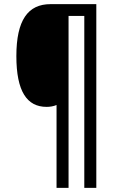

<svg xmlns="http://www.w3.org/2000/svg" viewBox="-20 -780 575 927"><path d="M445 127V-760H224C115 -760 59 -683 59 -509C59 -339 110 -264 205 -264C222 -264 239 -267 253 -273V127H311V-703H387V127Z"/></svg>

Font: Noto Sans Lao Condensed
Style: Regular
Weight: 400
Width: 3
Designer: Monotype Design Team
Foundry: Monotype Imaging Inc.
Version: Version 2.004